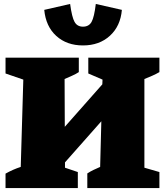

<svg xmlns="http://www.w3.org/2000/svg" viewBox="-20 -952 839 972"><path d="M8 0V-73Q45 -94 85 -107L98 -549L8 -580V-660H379V-587Q364 -577 344.5 -568.5Q325 -560 307 -552L308 -310L498 -525L499 -549L427 -580V-660H787V-587Q770 -577 750.5 -568.5Q731 -560 711 -552V-103L787 -81V0H422V-74Q437 -84 454 -92Q471 -100 487 -107L493 -338L309 -130V-103L374 -81V0ZM400 -722Q318 -722 265 -770Q212 -818 204 -902L335 -932Q344 -865 357.5 -841Q371 -817 400 -817Q430 -817 443.5 -841Q457 -865 465 -932L597 -902Q590 -820 536.5 -771Q483 -722 400 -722Z"/></svg>

Font: Piazzolla Black
Style: Regular
Weight: 900
Designer: Juan Pablo del Peral
Foundry: Huerta Tipografica
Version: Version 1.330